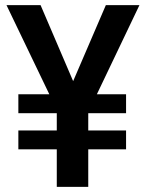

<svg xmlns="http://www.w3.org/2000/svg" viewBox="-20 -731 571 751"><path d="M266.1 -413.6 394 -710.9H525.4L358.9 -362.3H473.1V-288.1H325.2V-220.7H473.1V-147H325.2V0H202.1V-147H51.8V-220.7H202.1V-288.1H51.8V-362.3H172.9L5.4 -710.9H138.7Z"/></svg>

Font: Vazir Medium FD-UI
Style: Medium-FD-UI
Weight: 500
Designer: Saber Rastikerdar
Foundry: Saber Rastikerdar
Version: Version 30.1.0